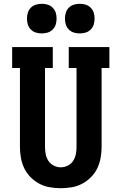

<svg xmlns="http://www.w3.org/2000/svg" viewBox="-20 -983 640 1011"><path d="M300 8Q271 8 242 3Q213 -2 187.5 -15.5Q162 -29 141 -50Q120 -71 107.5 -97.5Q95 -124 90 -152.5Q85 -181 85 -210V-625H44V-735H258V-625H217V-210Q217 -191 220.5 -172Q224 -153 234.5 -136.5Q245 -120 263 -111Q281 -102 300 -102Q319 -102 337 -111Q355 -120 365.5 -136.5Q376 -153 379.5 -172Q383 -191 383 -210V-625H342V-735H556V-625H515V-210Q515 -181 510 -152.5Q505 -124 492.5 -97.5Q480 -71 459 -50Q438 -29 412.5 -15.5Q387 -2 358 3Q329 8 300 8ZM400 -807Q384 -807 369 -811.5Q354 -816 342.5 -827.5Q331 -839 326.5 -854Q322 -869 322 -885Q322 -901 326.5 -916Q331 -931 342.5 -942.5Q354 -954 369 -958.5Q384 -963 400 -963Q416 -963 431 -958.5Q446 -954 457.5 -942.5Q469 -931 473.5 -916Q478 -901 478 -885Q478 -869 473.5 -854Q469 -839 457.5 -827.5Q446 -816 431 -811.5Q416 -807 400 -807ZM200 -807Q184 -807 169 -811.5Q154 -816 142.5 -827.5Q131 -839 126.5 -854Q122 -869 122 -885Q122 -901 126.5 -916Q131 -931 142.5 -942.5Q154 -954 169 -958.5Q184 -963 200 -963Q216 -963 231 -958.5Q246 -954 257.5 -942.5Q269 -931 273.5 -916Q278 -901 278 -885Q278 -869 273.5 -854Q269 -839 257.5 -827.5Q246 -816 231 -811.5Q216 -807 200 -807Z"/></svg>

Font: Iosevka Curly Slab XBdEx
Style: Regular
Weight: 800
Width: 7
Monospace: yes
Designer: Belleve Invis
Foundry: Belleve Invis
Version: Version 11.0.0; ttfautohint (v1.8.3)